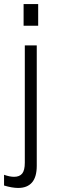

<svg xmlns="http://www.w3.org/2000/svg" viewBox="-44 -717 280 948"><path d="M-24 199V146Q4 156 25.5 156Q52.5 156 65.5 140Q78.5 124 78.5 86.5V-493H137.5V101.5Q137.5 157 114 184Q90.5 211 46 211Q16 211 -24 199ZM72.5 -697H144.5V-590H72.5Z"/></svg>

Font: HK Grotesk Light
Style: Regular
Weight: 300
Designer: Alfredo Marco Pradil
Foundry: Hanken Design Co.
Version: Version 3.001